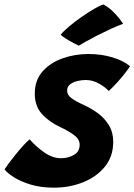

<svg xmlns="http://www.w3.org/2000/svg" viewBox="-62 -805 604 864"><path d="M181.5 39.5Q121 39.5 74.8 25.2Q28.5 11 -1.2 -8.5Q-31 -28 -41.5 -43Q-36 -52 -22.2 -70.5Q-8.5 -89 9 -110.5Q26.5 -132 43.2 -150.5Q60 -169 71.5 -178Q98.5 -146.5 136.2 -119.8Q174 -93 213 -93Q244.5 -93 270.5 -107.8Q296.5 -122.5 296.5 -154Q296.5 -178.5 271.2 -197.2Q246 -216 208.5 -233.5Q158 -257 126.2 -292.5Q94.5 -328 94.5 -383.5Q94.5 -444 129.5 -483.5Q164.5 -523 219.8 -542.5Q275 -562 335.5 -562Q395.5 -562 446 -546.2Q496.5 -530.5 523 -507Q517.5 -497.5 502.5 -478Q487.5 -458.5 467.5 -436.2Q447.5 -414 427.5 -395.5Q411.5 -413 383.2 -429Q355 -445 324 -445Q306 -445 286.5 -440.5Q267 -436 253.5 -425.5Q240 -415 240 -396.5Q240 -378 259.2 -363.5Q278.5 -349 316.5 -332Q348.5 -317.5 378.8 -295.2Q409 -273 428.2 -241.2Q447.5 -209.5 447.5 -167Q447.5 -101 409.8 -54.8Q372 -8.5 311.2 15.5Q250.5 39.5 181.5 39.5ZM403 -785Q426.5 -772.5 445 -754.5Q463.5 -736.5 475.8 -720.5Q488 -704.5 492 -698Q468.5 -689.5 438.5 -675.8Q408.5 -662 378.5 -646.8Q348.5 -631.5 325.2 -618.5Q302 -605.5 292.5 -599.5Q287 -601.5 269.8 -610.8Q252.5 -620 234.8 -631Q217 -642 211 -648.5Q224.5 -665.5 250.2 -687Q276 -708.5 305.8 -729.2Q335.5 -750 361.8 -765.2Q388 -780.5 403 -785Z"/></svg>

Font: Grandstander
Style: Bold Italic
Weight: 700
Italic angle: -15°
Designer: Tyler Finck
Foundry: Etcetera Type Co
Version: Version 1.200; ttfautohint (v1.8.3)